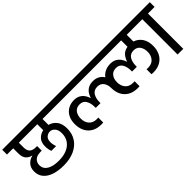

<svg xmlns="http://www.w3.org/2000/svg" viewBox="85 -1624 2508 2508"><g transform="rotate(-45 1339.5 -370.0)"><path d="M399 -25Q302 -25 228 -49.5Q154 -74 112 -123Q70 -172 70 -245Q70 -313 107.5 -353.5Q145 -394 200 -407V-410Q155 -418 123 -452.5Q91 -487 91 -557V-652H-24V-740H843V-652H633V-542Q695 -527 734.5 -475.5Q774 -424 774 -337Q774 -241 728 -171Q682 -101 597.5 -63Q513 -25 399 -25ZM176 -255Q176 -187 235 -151Q294 -115 400 -115Q485 -115 548 -141.5Q611 -168 646 -219Q681 -270 681 -341Q681 -404 651.5 -436.5Q622 -469 584 -469Q550 -469 520.5 -444.5Q491 -420 491 -364Q491 -344 495.5 -321.5Q500 -299 507 -276H420Q403 -322 403 -375Q403 -451 442 -491Q481 -531 536 -542V-652H195V-561Q195 -509 222 -480.5Q249 -452 312 -452H333V-367H314Q241 -367 208.5 -334Q176 -301 176 -255Z M1273 -402Q1283 -436 1304 -467Q1325 -498 1360 -517.5Q1395 -537 1447 -537Q1547 -537 1598 -457Q1627 -496 1671 -516.5Q1715 -537 1768 -537Q1820 -537 1854.5 -517Q1889 -497 1910 -466.5Q1931 -436 1941 -402H1944Q1958 -447 1990.5 -485.5Q2023 -524 2085 -534V-652H794V-740H2419V-652H2188V-528Q2252 -508 2291.5 -451Q2331 -394 2331 -305Q2331 -234 2303.5 -178Q2276 -122 2221.5 -89.5Q2167 -57 2087 -57Q2080 -57 2071.5 -57.5Q2063 -58 2053 -59V-151Q2061 -150 2068.5 -149.5Q2076 -149 2081 -149Q2150 -149 2187.5 -192Q2225 -235 2225 -303Q2225 -363 2195.5 -404Q2166 -445 2107 -445Q2045 -445 2015.5 -398.5Q1986 -352 1986 -281V-263H1898V-281Q1898 -351 1870 -398Q1842 -445 1782 -445Q1722 -445 1691 -405Q1660 -365 1660 -303Q1660 -235 1697.5 -192Q1735 -149 1804 -149Q1809 -149 1817 -149.5Q1825 -150 1832 -151V-59Q1822 -58 1813.5 -57.5Q1805 -57 1798 -57Q1718 -57 1663.5 -89.5Q1609 -122 1581.5 -177.5Q1554 -233 1554 -303Q1554 -363 1524.5 -404Q1495 -445 1436 -445Q1374 -445 1344.5 -398.5Q1315 -352 1315 -281V-263H1227V-281Q1227 -351 1199 -398Q1171 -445 1111 -445Q1051 -445 1020 -405Q989 -365 989 -303Q989 -235 1026.5 -192Q1064 -149 1133 -149Q1138 -149 1146 -149.5Q1154 -150 1161 -151V-59Q1151 -58 1142.5 -57.5Q1134 -57 1127 -57Q1047 -57 992.5 -89.5Q938 -122 910.5 -178Q883 -234 883 -305Q883 -380 911 -431.5Q939 -483 987.5 -510Q1036 -537 1097 -537Q1149 -537 1183.5 -517Q1218 -497 1239 -466.5Q1260 -436 1270 -402Z M2476 0V-652H2354V-740H2703V-652H2581V0Z"/></g></svg>

Font: Poppins Medium
Style: Regular
Weight: 500
Designer: Ninad Kale (Devanagari), Jonny Pinhorn (Latin)
Version: Version 5.002